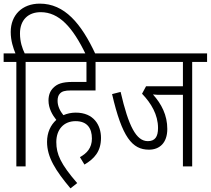

<svg xmlns="http://www.w3.org/2000/svg" viewBox="-20 -916 1160 1057"><path d="M70 -575V0H121V-575H203V-622H116C103 -649 90 -685 90 -732C90 -806 135 -849 204 -849C305 -849 380 -767 453 -615H507C427 -788 335 -896 199 -896C102 -896 39 -833 39 -740C39 -692 53 -651 65 -622H0V-575Z M420 -51 445 -10C499 -42 536 -82 536 -157C536 -227 496 -296 397 -296C373 -296 350 -291 329 -282C312 -303 297 -330 297 -361C297 -378 301 -392 310 -401C321 -413 337 -418 370 -418H506V-575H589V-622H191V-575H456V-465H381C320 -465 294 -453 274 -433C256 -416 247 -392 247 -363C247 -319 269 -282 290 -256C259 -228 239 -187 239 -135C239 -50 286 23 368 121L405 92C314 -13 290 -67 290 -134C290 -202 330 -249 396 -249C460 -249 486 -210 486 -153C486 -101 457 -71 420 -51Z M1038 -575H1120V-622H577V-575H987V-441H784L762 -400C812 -348 850 -285 850 -211C850 -163 833 -139 794 -139C730 -139 688 -220 644 -410L597 -398C652 -160 708 -92 800 -92C859 -92 901 -130 901 -206C901 -282 869 -344 822 -396C837 -394 854 -394 871 -394H987V0H1038Z"/></svg>

Font: Noto Sans Devanagari UI ExtraCondensed Light
Style: Regular
Weight: 300
Width: 2
Designer: Jelle Bosma - Monotype Design Team
Foundry: Monotype Imaging Inc.
Version: Version 2.004